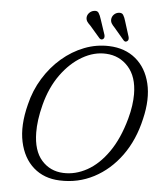

<svg xmlns="http://www.w3.org/2000/svg" viewBox="-60 -942 843 1009"><g transform="rotate(5 361.5 -438.0)"><path d="M491 -712Q575 -709 631.2 -662.2Q687.5 -615.5 707 -534.2Q726.5 -453 701 -346.5Q675.5 -233.5 615.8 -151.2Q556 -69 472.5 -25.5Q389 18 292 14Q209.5 11 154.2 -37.5Q99 -86 80.8 -171Q62.5 -256 91.5 -369Q109.5 -444.5 148.8 -508.2Q188 -572 242 -618.5Q296 -665 359.8 -689.8Q423.5 -714.5 491 -712ZM307 -27Q371 -24 432.8 -58Q494.5 -92 544.2 -163Q594 -234 623.5 -341.5Q633.5 -378 638 -410.5Q642.5 -443 642.5 -471.5Q642 -563.5 595.8 -615.2Q549.5 -667 478.5 -670.5Q415 -674 352.8 -638.2Q290.5 -602.5 241.5 -534.8Q192.5 -467 168.5 -374Q157.5 -331.5 152.5 -294.5Q147.5 -257.5 148 -226Q149 -130.5 193.5 -80.2Q238 -30 307 -27ZM563 -848 588 -768.5Q589.5 -762 588.8 -756.2Q588 -750.5 583 -746.5Q572.5 -738.5 563.5 -748.5L510 -811.5Q500 -821.5 494 -831.2Q488 -841 488.5 -852.5Q489.5 -867 499.2 -877.5Q509 -888 522.5 -890.5Q541.5 -894 549.2 -881.8Q557 -869.5 563 -848ZM434 -848 460.5 -768.5Q462 -762.5 461.5 -756.8Q461 -751 456 -746.5Q446 -739 436 -748.5L382.5 -810.5Q372 -820 365.5 -829.2Q359 -838.5 359 -850.5Q359.5 -864.5 369.2 -875.2Q379 -886 392.5 -889Q411.5 -893.5 419.5 -881.5Q427.5 -869.5 434 -848Z"/></g></svg>

Font: Fraunces 72pt S100 Light
Style: Italic
Weight: 300
Italic angle: -16°
Version: Version 1.000; ttfautohint (v1.8.3)